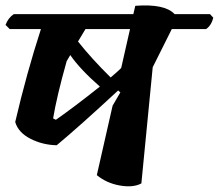

<svg xmlns="http://www.w3.org/2000/svg" viewBox="-30 -674 791 694"><path d="M729 -623 741 -610Q734 -582 715 -569H591L522 -431L481 -11Q451 5 403 -3.5Q355 -12 320 -41L377 -292L405 -340L397 -347Q259 -219 175 -149Q124 -150 80 -172.5Q36 -195 25 -233Q66 -409 118 -569H5L-10 -584Q0 -610 20 -623H452L459 -653Q566 -661 601 -623ZM162 -246 172 -241Q238 -287 331 -361Q259 -424 224 -475L211 -453Q175 -325 162 -246ZM408 -428 440 -569H279L252 -524Q300 -463 370 -394Q398 -418 408 -428Z"/></svg>

Font: Tillana SemiBold
Style: Regular
Weight: 600
Designer: Lipi Raval (Devanagari, Latin), Jonny Pinhorn (Latin)
Foundry: Indian Type Foundry
Version: Version 2.003;PS 1.0;hotconv 1.0.79;makeotf.lib2.5.61930; tt